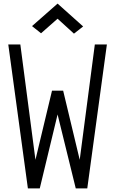

<svg xmlns="http://www.w3.org/2000/svg" viewBox="-20 -1047 640 1067"><path d="M135 0 26 -800H93L177 -159L269 -543H331L423 -159L507 -800H574L465 0H401L300 -411L201 0ZM391 -860 300 -943 208 -862 158 -902 300 -1027 442 -900Z"/></svg>

Font: Victor Mono Light
Style: Regular
Weight: 300
Monospace: yes
Designer: Rune Bjørnerås
Version: Version 1.561;gftools[0.9.30]